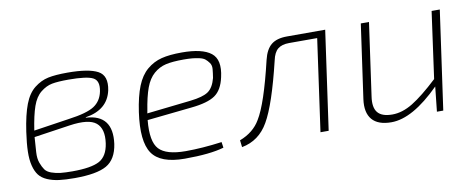

<svg xmlns="http://www.w3.org/2000/svg" viewBox="-51 -703 2286 924"><g transform="rotate(-10 1092.5 -241.0)"><path d="M355 -267V-265Q487 -258 468 -117Q457 -43 408.5 -15.5Q360 12 252 12Q207 12 176 8Q145 4 119.5 -7Q94 -18 80 -36Q66 -54 58.5 -83.5Q51 -113 52 -153Q53 -193 61 -248Q73 -330 92 -379.5Q111 -429 143 -454Q175 -479 210.5 -486.5Q246 -494 305 -494Q409 -494 453.5 -470Q498 -446 484 -376Q464 -284 355 -267ZM100 -247 273 -273Q363 -285 399 -308.5Q435 -332 444 -378Q454 -428 424.5 -444Q395 -460 304 -460Q252 -460 223.5 -454.5Q195 -449 168 -427.5Q141 -406 126 -363Q111 -320 100 -247ZM272 -242 96 -216Q93 -174 91 -143Q89 -112 97 -90.5Q105 -69 114.5 -55.5Q124 -42 145 -34.5Q166 -27 189 -24.5Q212 -22 247 -22Q339 -22 379 -43.5Q419 -65 428 -127Q438 -197 402.5 -226.5Q367 -256 272 -242Z M978 -36 982 -8Q914 12 790 12Q671 12 631 -47.5Q591 -107 611 -247Q622 -323 641.5 -371.5Q661 -420 693 -447Q725 -474 764.5 -484Q804 -494 864 -494Q964 -494 1006.5 -460.5Q1049 -427 1030 -344Q1017 -283 980.5 -258Q944 -233 864 -225L646 -202Q636 -98 671 -60.5Q706 -23 801 -23Q881 -23 978 -36ZM650 -234 865 -258Q927 -265 953 -283Q979 -301 991 -347Q995 -372 996.5 -390Q998 -408 989 -420.5Q980 -433 970.5 -440.5Q961 -448 943 -452Q925 -456 907.5 -457.5Q890 -459 866 -459Q812 -459 779.5 -451.5Q747 -444 720.5 -421Q694 -398 678.5 -356Q663 -314 652 -244Z M1563 -482 1495 0H1455L1518 -449H1381Q1345 -449 1325.5 -433Q1306 -417 1298 -379Q1248 -171 1201 -90Q1156 -11 1071 5L1067 -29Q1135 -55 1167 -110Q1211 -181 1260 -388Q1272 -438 1299 -460Q1326 -482 1376 -482Z M2123 -482 2055 0H2024L2037 -121Q1904 12 1800 12Q1735 12 1706 -22Q1677 -56 1686 -121L1737 -482H1777L1727 -127Q1719 -74 1739.5 -49Q1760 -24 1811 -24Q1860 -24 1911.5 -55.5Q1963 -87 2038 -157L2083 -482Z"/></g></svg>

Font: Exo 2.0 Extra Light
Style: Italic
Weight: 250
Italic angle: -8°
Designer: Natanael Gama
Version: Version 1.001;PS 001.001;hotconv 1.0.70;makeotf.lib2.5.58329